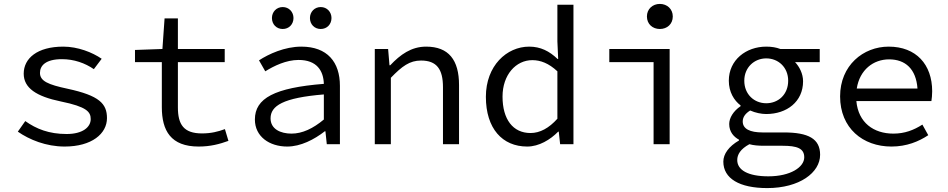

<svg xmlns="http://www.w3.org/2000/svg" viewBox="-20 -736 4840 980"><path d="M310 12C449 12 526 -54 526 -133C526 -207 487 -248 325 -283C226 -304 184 -322 184 -364C184 -401 213 -434 296 -434C358 -434 414 -414 459 -383L499 -436C451 -469 377 -498 303 -498C170 -498 101 -438 101 -360C101 -287 165 -244 291 -218C423 -191 443 -165 443 -128C443 -87 402 -52 320 -52C230 -52 165 -78 109 -118L71 -64C130 -23 215 12 310 12Z M994 12C1055 12 1102 -1 1146 -17L1128 -77C1093 -64 1057 -55 1011 -55C917 -55 888 -101 888 -188V-419H1127V-486H888V-642H820L809 -486L669 -481V-419H806V-189C806 -69 852 12 994 12Z M1446 12C1515 12 1584 -24 1638 -66H1641L1648 0H1715V-298C1715 -419 1651 -498 1518 -498C1433 -498 1351 -460 1302 -428L1334 -372C1379 -400 1441 -430 1504 -430C1598 -430 1631 -374 1633 -308C1382 -288 1281 -235 1281 -126C1281 -39 1355 12 1446 12ZM1468 -54C1412 -54 1361 -77 1361 -132C1361 -196 1425 -237 1633 -254V-126C1578 -80 1523 -54 1468 -54ZM1423 -588C1455 -588 1478 -612 1478 -644C1478 -675 1455 -700 1423 -700C1391 -700 1368 -675 1368 -644C1368 -612 1391 -588 1423 -588ZM1617 -588C1649 -588 1672 -612 1672 -644C1672 -675 1649 -700 1617 -700C1585 -700 1562 -675 1562 -644C1562 -612 1585 -588 1617 -588Z M1893 0H1975V-339C2032 -398 2071 -427 2129 -427C2209 -427 2241 -383 2241 -291V0H2323V-302C2323 -430 2270 -498 2155 -498C2079 -498 2023 -457 1972 -403H1968L1961 -486H1893Z M2671 12C2731 12 2789 -23 2829 -64H2832L2839 0H2907V-712H2825V-525L2829 -435H2826C2784 -475 2739 -498 2681 -498C2566 -498 2460 -400 2460 -242C2460 -80 2544 12 2671 12ZM2688 -57C2598 -57 2545 -127 2545 -243C2545 -354 2613 -429 2697 -429C2739 -429 2781 -413 2825 -372V-130C2782 -82 2736 -57 2688 -57Z M3316 0H3398V-486H3090V-419H3316ZM3348 -588C3385 -588 3414 -613 3414 -652C3414 -690 3385 -716 3348 -716C3311 -716 3282 -690 3282 -652C3282 -613 3311 -588 3348 -588Z M3896 224C4061 224 4166 145 4166 54C4166 -28 4106 -60 3981 -60H3872C3808 -60 3771 -78 3771 -116C3771 -139 3785 -157 3809 -172C3836 -160 3866 -154 3891 -154C3996 -154 4079 -217 4079 -321C4079 -360 4060 -396 4038 -419H4164V-486H3963C3942 -494 3919 -498 3891 -498C3788 -498 3700 -430 3700 -324C3700 -266 3727 -223 3760 -198V-194C3723 -169 3702 -134 3702 -103C3702 -62 3726 -37 3752 -23V-19C3700 11 3672 50 3672 89C3672 175 3754 224 3896 224ZM3891 -209C3830 -209 3779 -254 3779 -324C3779 -392 3830 -438 3891 -438C3953 -438 4003 -392 4003 -324C4003 -254 3953 -209 3891 -209ZM3902 164C3798 164 3743 132 3743 81C3743 53 3759 25 3805 0C3826 6 3851 8 3879 8H3974C4048 8 4085 21 4085 67C4085 117 4015 164 3902 164Z M4530 12C4608 12 4670 -14 4718 -46L4688 -100C4644 -72 4598 -54 4540 -54C4439 -54 4361 -110 4351 -220H4734C4736 -233 4738 -251 4738 -270C4738 -407 4656 -498 4516 -498C4386 -498 4268 -402 4268 -244C4268 -82 4384 12 4530 12ZM4518 -433C4601 -433 4656 -384 4663 -284H4353C4368 -380 4438 -433 4518 -433Z"/></svg>

Font: Hasklig
Style: Regular
Weight: 400
Monospace: yes
Designer: Paul D. Hunt, Teo Tuominen
Foundry: Adobe Systems Incorporated
Version: Version 2.030;PS 1.0;hotconv 16.6.51;makeotf.lib2.5.65220